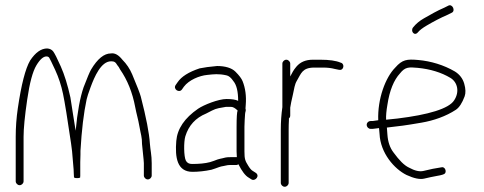

<svg xmlns="http://www.w3.org/2000/svg" viewBox="-20 -711 1846 733"><path d="M544.2 -26C552.1 -26 559.2 -33.1 559.2 -41V-88C559.2 -119.1 554 -138.2 552.2 -163C549.7 -202.6 538.2 -262.3 517.5 -342.2C514.3 -354.4 503.4 -382.6 484.7 -427C475.7 -448.3 463.2 -467 447.2 -483C432.5 -501.4 418.4 -509.4 403.2 -507C377.4 -507 352.2 -486.5 327.7 -445.5C322.7 -437.1 313.2 -414.6 299.2 -378C285.7 -339.2 275.6 -283.8 268.8 -212C265.6 -227.9 251.7 -322.5 248.8 -339C238.2 -386.6 226 -426 212.1 -457.2C198.2 -488.4 188.5 -507.5 183.2 -514.5C177.9 -521.5 170.1 -525.3 160 -526C137.1 -526 115.4 -510.7 95 -480C77 -449.1 61.3 -388.3 48 -297.5C42.7 -261.2 40 -225 40 -189V-19C40 -11.1 47.1 -4 55 -4C62.9 -4 70 -11.1 70 -19V-189C70 -220.3 74.6 -267.7 83.9 -331.1C93.1 -394.5 104.8 -438 118.9 -461.5C133 -485 146.2 -496.3 158.5 -495.5C162.8 -495.2 165.9 -493.5 168 -490.5C170.1 -487.5 177.7 -471.9 190.8 -443.7C203.8 -415.5 213.7 -385.3 220.5 -353.1C227.3 -320.9 237.5 -257.9 251.2 -164C254.4 -142 256.4 -123.8 257.2 -109.3C258.4 -87.4 261.6 -68.2 261.6 -50C262.1 -44.7 262.4 -39.7 262.4 -35C262.4 -32.3 266.4 -31 274.4 -31C282.4 -31 286.4 -32.3 286.4 -35V-36H285.6C286.1 -36.7 286.4 -37.3 286.4 -38V-92C286.4 -99.3 286.7 -109 287.2 -121V-135C291.7 -214.3 299.6 -280 310.8 -332C312.7 -340.7 317.7 -356.1 325.9 -378.3C340.4 -417.5 365.6 -477 404 -477C416 -477 421.1 -474.2 428 -462C431.7 -458 435.2 -452.7 438.4 -446C466.4 -405.7 485.8 -357.7 496.2 -302C501.3 -274.8 507.2 -257.8 512.6 -226.5C517.8 -196.6 522.2 -188.3 522.2 -161L528.2 -102C528.9 -96.7 529.2 -92 529.2 -88V-41C529.2 -33.1 536.3 -26 544.2 -26Z M715 -55C737 -55 762.7 -57.7 787.2 -63L802.4 -68C813.3 -71.7 820.8 -75.5 832.4 -77C841.8 -78.2 845.9 -81 857.2 -81H882.2C884.9 -81 887.6 -82 890.2 -84C903.6 -57.2 916.6 -40.2 929.2 -33L940.2 -26C954.2 -17.6 974.5 -40.5 955.2 -52L944.2 -59C939.6 -61.7 934.2 -67.8 928.2 -77.5C916.1 -97 913.2 -102.8 913.2 -133V-227C913.2 -241.9 914.9 -264 915.7 -276.5C916.4 -286.1 920.2 -288 917.2 -297C917.9 -301.7 918.2 -306.3 918.2 -311C920.8 -344.5 916.8 -374.5 906.2 -401C902.2 -411 893.1 -423.2 878.7 -437.5C864.4 -451.8 839.2 -459 808.8 -459C780.8 -456.5 758.4 -453.5 742 -450C700.3 -436.1 672.3 -418.4 658 -397L651 -387C639 -371 664.4 -354 675 -370L682 -380C701.1 -405.4 741 -422.3 771.6 -425C795.5 -427.6 814.4 -430.1 844 -423.5C853.2 -421.9 862.3 -414.4 871.2 -401C883.2 -386.6 889.2 -361.6 889.2 -326C879.9 -330.7 865.1 -333 844.7 -333C814.2 -333 758 -310.8 736.3 -295.9C684.7 -260.4 656.9 -219.5 653 -173C647.8 -109.9 655.8 -55 715 -55ZM883.2 -227V-133C883.2 -125 883.6 -117.7 884.2 -111H858.5C850.3 -111 844.1 -110.5 840.4 -109.5C823.6 -104.7 818.6 -106.1 796.8 -97L781.6 -92C763.1 -87.1 739.9 -85 713 -85C701.7 -85 693.9 -89.3 689.5 -98C681.6 -113.8 681.1 -169.3 687.5 -190.5C700.2 -232 726.7 -261 767 -277.5C773.1 -280.5 780.5 -284.3 789.4 -289C806.8 -298.1 822.9 -299.5 842.4 -303H862.2C869.6 -303 877.9 -298.3 887.2 -289C884.6 -283.7 883.2 -263 883.2 -227Z M1058 -468V-302C1054 -274 1052 -245.3 1052 -216V-13C1052 -5.1 1059.1 2 1067 2C1074.9 2 1082 -5.1 1082 -13V-216C1082 -228.7 1082.3 -240.7 1083 -252V-259C1086.3 -261.7 1088 -265.3 1088 -270V-300C1089.7 -311.7 1093 -328 1098 -349C1103.8 -373.3 1103.9 -387.2 1114 -404C1129.6 -430 1133.7 -453 1180 -453H1214.5C1230.1 -453 1244.6 -451.3 1258 -447.8C1271.3 -444.3 1279.7 -443.3 1283 -445C1294.8 -450.9 1293.1 -469.8 1280 -472C1262.9 -479.3 1237.3 -483 1203.2 -483H1174C1147.2 -483 1126.3 -474.2 1111.5 -456.5C1098.8 -441.4 1096.7 -434.7 1088 -419V-468C1088 -475.9 1080.9 -483 1073 -483C1065.1 -483 1058 -475.9 1058 -468Z M1575.1 -587.3C1581.9 -595.6 1593.4 -604.4 1609.5 -613.8C1635.2 -628.9 1661.9 -643 1689.8 -655L1703.8 -662C1720.9 -668.8 1707 -698.7 1690.8 -689L1676.8 -682C1648.4 -669.8 1624.9 -656 1598.3 -640.9C1581.8 -631.5 1568.2 -620.2 1557.6 -607C1545.3 -593.1 1561.9 -571.5 1575.1 -587.3ZM1454 -254C1453.3 -269.3 1455 -288.3 1459 -311C1467.2 -365.9 1483.9 -405.9 1507.2 -431C1526.5 -455.2 1540 -455.3 1574.4 -452C1621.7 -447.5 1664.9 -434.6 1699.8 -413.5C1726.7 -397.2 1735.4 -360.5 1713.8 -328C1693.8 -296.1 1615.6 -272.9 1497.5 -258.5C1480.5 -256.8 1466 -255.3 1454 -254ZM1380 -234.5C1380 -226.2 1386.8 -219 1395 -219H1403L1427 -222L1429 -200C1432.2 -126.3 1485.7 -65.8 1532 -43C1560.6 -29.8 1583.1 -25.2 1599.4 -29.1C1615.8 -33 1631.2 -36.4 1647.6 -39.3C1665.5 -42.2 1675.9 -45.4 1678.8 -49C1685.8 -57.7 1678.1 -76.8 1663.8 -72L1632 -66.5C1623.5 -64.8 1611.8 -62.2 1596.9 -58.5C1582.1 -54.8 1563.6 -58.9 1541.6 -71C1522.7 -79.8 1504.2 -99.1 1482.3 -128.9C1468.6 -146.8 1460.8 -169.7 1459 -197.5C1458.3 -207.8 1457.7 -216.7 1457 -224C1511.6 -230.4 1520.2 -230.9 1589.5 -242.8C1635.4 -250.6 1682.5 -267 1720.2 -291.8C1733.1 -300.3 1744.3 -317.4 1753.8 -343C1758.4 -355.7 1757.9 -371.8 1752.3 -391.5C1746.6 -411.2 1734.8 -426.7 1716.8 -438C1673.8 -463.1 1624.9 -477.7 1576.4 -482C1533.7 -485.8 1515.9 -483.8 1489 -453C1451.5 -415.5 1420.9 -333.2 1424 -252C1412 -250 1405 -249 1403 -249H1395C1386.8 -249 1380 -242.9 1380 -234.5Z"/></svg>

Font: MewTooHand
Style: Condensed
Weight: 400
Designer: Mew Too, Robert Jablonski
Version: Version 0.77